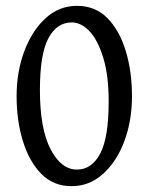

<svg xmlns="http://www.w3.org/2000/svg" viewBox="-20 -624 510 659"><path d="M226 15Q163 15 121.5 -27.5Q80 -70 58.5 -140Q37 -210 37 -294Q37 -378 63.5 -448.5Q90 -519 136.5 -561.5Q183 -604 244 -604Q307 -604 348.5 -562Q390 -520 411.5 -449.5Q433 -379 433 -294Q433 -210 407 -140Q381 -70 334 -27.5Q287 15 226 15ZM226 -547Q175 -547 146 -492.5Q117 -438 117 -315Q117 -182 153.5 -112Q190 -42 244 -42Q295 -42 324 -97Q353 -152 353 -276Q353 -365 334.5 -425.5Q316 -486 287.5 -516.5Q259 -547 226 -547Z"/></svg>

Font: ChillKai
Style: Regular
Weight: 400
Designer: ChillType
Foundry: 寒蝉字型
Version: Version 2.000